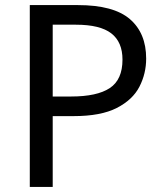

<svg xmlns="http://www.w3.org/2000/svg" viewBox="-20 -734 645 754"><path d="M286 -714Q426 -714 490 -659Q554 -604 554 -504Q554 -445 527.5 -393.5Q501 -342 438.5 -310Q376 -278 269 -278H187V0H97V-714ZM278 -637H187V-355H259Q361 -355 411 -388Q461 -421 461 -500Q461 -569 417 -603Q373 -637 278 -637Z"/></svg>

Font: Noto Sans Ol Chiki
Style: Regular
Weight: 400
Designer: Monotype Design Team, Lewis McGuffie
Foundry: Monotype Imaging Inc.
Version: Version 2.003